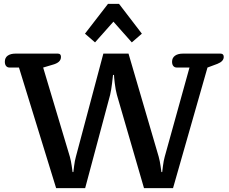

<svg xmlns="http://www.w3.org/2000/svg" viewBox="-20 -972 1181 992"><path d="M419 -798 538 -952H595L713 -798L661 -753L566 -860L471 -753ZM78 -623H30Q18 -623 11.5 -631Q5 -639 5 -653Q5 -674 20 -684.5Q35 -695 60 -695H279Q295 -695 295 -678Q295 -663 284 -653Q273 -643 250 -637L203 -623L341 -162Q347 -140 350.5 -115Q354 -90 355 -83H359Q360 -90 363 -115Q366 -140 372 -162L514 -695H644L800 -162Q806 -140 809.5 -115Q813 -90 814 -83H818Q819 -90 822 -115Q825 -140 831 -162L959 -623H894Q882 -623 875.5 -631Q869 -639 869 -653Q869 -673 884 -684Q899 -695 925 -695H1119Q1136 -695 1136 -678Q1136 -655 1103 -642L1052 -623L874 0H724L584 -482Q577 -508 573 -541.5Q569 -575 569 -585H564Q563 -575 559 -541.5Q555 -508 549 -482L420 0H270Z"/></svg>

Font: Maitree Semibold
Style: Regular
Weight: 600
Designer: CadsonDemak Team
Foundry: CadsonDemak
Version: Version 1.000